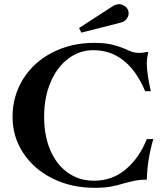

<svg xmlns="http://www.w3.org/2000/svg" viewBox="-20 -888 779 918"><path d="M40 -329Q40 -429 90.5 -510Q141 -591 230.5 -637Q320 -683 430 -683Q480 -683 512.5 -675.5Q545 -668 574 -656Q599 -644 613 -639.5Q627 -635 647 -635Q663 -635 685 -640L689 -637Q682 -612 682 -582Q682 -538 701 -452H674Q591 -648 426 -648Q361 -648 307.5 -608.5Q254 -569 222.5 -496.5Q191 -424 191 -329Q191 -239 220.5 -170Q250 -101 304 -62.5Q358 -24 430 -24Q517 -24 581.5 -78.5Q646 -133 682 -223H713Q684 -124 682 -29H675Q651 -29 629.5 -25Q608 -21 575 -12Q539 -1 508 4.5Q477 10 434 10Q320 10 230.5 -35Q141 -80 90.5 -157.5Q40 -235 40 -329ZM358 -754 517 -857Q534 -868 549 -868Q559 -868 567 -864Q581 -858 588 -847.5Q595 -837 595 -825Q595 -817 592 -809Q582 -785 554 -779L369 -732Z"/></svg>

Font: Ibarra Real Nova
Style: Bold
Weight: 700
Designer: Jose Maria Ribagorda & Octavio Pardo
Foundry: Jose Maria Ribagorda
Version: Version 1.014